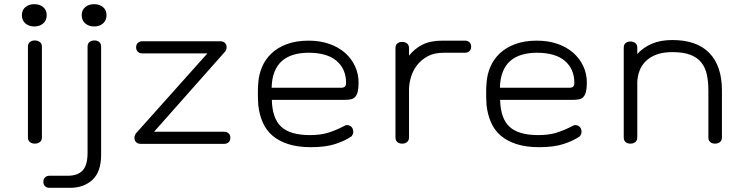

<svg xmlns="http://www.w3.org/2000/svg" viewBox="-20 -618 3585 921"><path d="M85 -545Q85 -570 102 -584Q119 -598 145 -598Q170 -598 187 -584Q204 -570 204 -545Q204 -520 187 -505.5Q170 -491 145 -491Q119 -491 102 -505.5Q85 -520 85 -545ZM114 -394Q114 -409 123.5 -416.5Q133 -424 147 -424Q161 -424 171 -416.5Q181 -409 181 -394V41Q181 56 171 63.5Q161 71 147 71Q133 71 123.5 63.5Q114 56 114 41Z M400 -394Q400 -409 409.5 -416.5Q419 -424 433 -424Q447 -424 456 -416.5Q465 -409 465 -394V125Q465 206 423.5 244.5Q382 283 316 283H217Q205 283 196.5 275.5Q188 268 188 254Q188 240 196.5 232.5Q205 225 217 225H306Q352 225 376 200Q400 175 400 115ZM372 -545Q372 -570 389 -584Q406 -598 432 -598Q457 -598 474 -584Q491 -570 491 -545Q491 -520 474 -505.5Q457 -491 432 -491Q406 -491 389 -505.5Q372 -520 372 -545Z M654 72Q642 72 633.5 64.5Q625 57 625 43Q625 33 631 23L975 -362H662Q650 -362 641.5 -369.5Q633 -377 633 -391Q633 -405 641.5 -412.5Q650 -420 662 -420H1038Q1050 -420 1058.5 -412.5Q1067 -405 1067 -391Q1067 -385 1065 -380.5Q1063 -376 1061 -372L719 14H1056Q1068 14 1076.5 21.5Q1085 29 1085 43Q1085 57 1076.5 64.5Q1068 72 1056 72Z M1461 -423Q1515 -423 1559.5 -407.5Q1604 -392 1635 -364.5Q1666 -337 1683 -300.5Q1700 -264 1700 -222Q1700 -195 1696 -178.5Q1692 -162 1683.5 -153Q1675 -144 1662.5 -141.5Q1650 -139 1633 -139H1284Q1286 -50 1329 -10Q1372 30 1467 30Q1517 30 1553 19Q1589 8 1628 -12Q1641 -21 1654 -16.5Q1667 -12 1672 0Q1677 15 1672.5 25.5Q1668 36 1663 38Q1634 58 1587.5 73Q1541 88 1472 88Q1409 88 1363.5 73.5Q1318 59 1287.5 33Q1257 7 1240.5 -30.5Q1224 -68 1219 -113Q1217 -143 1217 -171.5Q1217 -200 1219 -222Q1222 -262 1237.5 -298Q1253 -334 1282.5 -362Q1312 -390 1356.5 -406.5Q1401 -423 1461 -423ZM1614 -197Q1628 -197 1634 -202Q1640 -207 1640 -221Q1640 -287 1594.5 -326Q1549 -365 1460 -365Q1421 -365 1388.5 -355.5Q1356 -346 1333 -326Q1310 -306 1297 -274Q1284 -242 1283 -197Z M2108 -365Q2062 -365 2030.5 -347.5Q1999 -330 1979.5 -304Q1960 -278 1951 -247Q1942 -216 1942 -188V41Q1942 56 1932.5 63.5Q1923 71 1909 71Q1895 71 1886 63.5Q1877 56 1877 41V-387Q1877 -402 1886 -409.5Q1895 -417 1909 -417Q1923 -417 1932.5 -409.5Q1942 -402 1942 -387V-351Q1968 -384 2006 -403.5Q2044 -423 2100 -423H2211Q2223 -423 2231.5 -415.5Q2240 -408 2240 -394Q2240 -380 2231.5 -372.5Q2223 -365 2211 -365H2108Z M2556 -423Q2610 -423 2654.5 -407.5Q2699 -392 2730 -364.5Q2761 -337 2778 -300.5Q2795 -264 2795 -222Q2795 -195 2791 -178.5Q2787 -162 2778.5 -153Q2770 -144 2757.5 -141.5Q2745 -139 2728 -139H2379Q2381 -50 2424 -10Q2467 30 2562 30Q2612 30 2648 19Q2684 8 2723 -12Q2736 -21 2749 -16.5Q2762 -12 2767 0Q2772 15 2767.5 25.5Q2763 36 2758 38Q2729 58 2682.5 73Q2636 88 2567 88Q2504 88 2458.5 73.5Q2413 59 2382.5 33Q2352 7 2335.5 -30.5Q2319 -68 2314 -113Q2312 -143 2312 -171.5Q2312 -200 2314 -222Q2317 -262 2332.5 -298Q2348 -334 2377.5 -362Q2407 -390 2451.5 -406.5Q2496 -423 2556 -423ZM2709 -197Q2723 -197 2729 -202Q2735 -207 2735 -221Q2735 -287 2689.5 -326Q2644 -365 2555 -365Q2516 -365 2483.5 -355.5Q2451 -346 2428 -326Q2405 -306 2392 -274Q2379 -242 2378 -197Z M3378 -184Q3378 -227 3370.5 -261Q3363 -295 3343.5 -319Q3324 -343 3290.5 -355.5Q3257 -368 3205 -368Q3160 -368 3128.5 -356Q3097 -344 3077 -324Q3057 -304 3047.5 -278Q3038 -252 3037 -224V41Q3037 56 3027.5 63.5Q3018 71 3004 71Q2990 71 2981 63.5Q2972 56 2972 41V-389Q2972 -404 2981 -411.5Q2990 -419 3004 -419Q3018 -419 3027.5 -411.5Q3037 -404 3037 -389V-359Q3065 -390 3106.5 -408Q3148 -426 3205 -426Q3322 -426 3382.5 -364Q3443 -302 3443 -184V41Q3443 56 3433.5 63.5Q3424 71 3410 71Q3396 71 3387 63.5Q3378 56 3378 41V-184Z"/></svg>

Font: Cafe24 Ssurround air
Style: Light
Weight: 300
Designer: Cafe24 thkim, hmlim, mnelim, sdjeong, hskwak & 4IRTF
Foundry: Cafe24
Version: Version 1.001